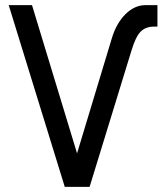

<svg xmlns="http://www.w3.org/2000/svg" viewBox="-20 -730 640 750"><path d="M233 0 14 -710H105L281 -131L417 -581Q435 -640 470.5 -675Q506 -710 549 -710H595V-626H581Q549 -626 529.5 -606.5Q510 -587 494 -534L330 0Z"/></svg>

Font: Geist Mono
Style: Regular
Weight: 400
Monospace: yes
Designer: Basement.studio, Andrés Briganti, Mateo Zaragoza
Foundry: Basement.studio, Vercel, Andrés Briganti, Guido Ferreyra, Mateo Zaragoza
Version: Version 1.500; ttfautohint (v1.8.4.7-5d5b)